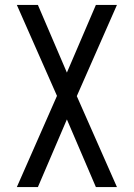

<svg xmlns="http://www.w3.org/2000/svg" viewBox="-20 -540 540 775"><path d="M48 215 210 -153 48 -520H133L250 -247L367 -520H452L290 -152L452 215H367L250 -58L133 215Z"/></svg>

Font: Iosevka Term
Style: Regular
Weight: 400
Monospace: yes
Designer: Belleve Invis
Foundry: Belleve Invis
Version: Version 30.0.1